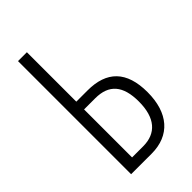

<svg xmlns="http://www.w3.org/2000/svg" viewBox="-220 -786 857 857"><g transform="rotate(-45 209.0 -357.0)"><path d="M73 0H202C318 0 384 -76 384 -207C384 -340 320 -402 200 -402H129V-714H73ZM129 -50V-353H199C286 -353 327 -305 327 -205C327 -102 281 -50 199 -50Z"/></g></svg>

Font: Noto Sans Display Condensed Light
Style: Regular
Weight: 300
Width: 3
Designer: Monotype Design Team
Foundry: Monotype Imaging Inc.
Version: Version 1.900